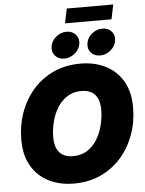

<svg xmlns="http://www.w3.org/2000/svg" viewBox="-68 -1142 909 1206"><g transform="rotate(-5 386.5 -539.5)"><path d="M350.1 9.8Q260.3 9.8 190.9 -25.1Q121.6 -60.1 82.3 -127.2Q43 -194.3 43 -291.5Q43 -382.8 71.8 -463.6Q100.6 -544.4 154.5 -606Q208.5 -667.5 284.2 -702.4Q359.9 -737.3 453.6 -737.3Q543 -737.3 612.1 -702.6Q681.2 -668 720.7 -600.6Q760.3 -533.2 760.3 -435.5Q760.3 -344.2 731.2 -263.7Q702.1 -183.1 648.2 -121.6Q594.2 -60.1 518.8 -25.1Q443.4 9.8 350.1 9.8ZM358.4 -162.1Q411.6 -162.1 449.7 -187.3Q487.8 -212.4 512.2 -253.7Q536.6 -294.9 548.1 -343Q559.6 -391.1 559.6 -437Q559.6 -479.5 546.9 -507.8Q534.2 -536.1 508.8 -550.8Q483.4 -565.4 445.3 -565.4Q392.6 -565.4 354.2 -540Q315.9 -514.6 291.5 -473.6Q267.1 -432.6 255.6 -384.5Q244.1 -336.4 244.1 -290.5Q244.1 -248.5 257.1 -220Q270 -191.4 295.4 -176.8Q320.8 -162.1 358.4 -162.1ZM582.5 -777.3Q546.4 -777.3 525.1 -801.8Q503.9 -826.2 509.8 -860.8Q515.1 -896 544.7 -920.2Q574.2 -944.3 610.4 -944.3Q647 -944.3 668.5 -920.2Q689.9 -896 684.1 -860.8Q678.2 -826.2 648.7 -801.8Q619.1 -777.3 582.5 -777.3ZM356.9 -777.3Q320.3 -777.3 299.1 -801.8Q277.8 -826.2 283.7 -860.8Q289.6 -896 318.8 -920.2Q348.1 -944.3 384.8 -944.3Q420.9 -944.3 442.4 -920.2Q463.9 -896 458.5 -860.8Q452.6 -826.2 422.9 -801.8Q393.1 -777.3 356.9 -777.3ZM692.4 -1089.4 673.3 -997.6H380.4L399.4 -1089.4Z"/></g></svg>

Font: Inter 16pt Black
Style: Italic
Weight: 900
Italic angle: -9.3988°
Version: Version 4.001;git-66647c0bb